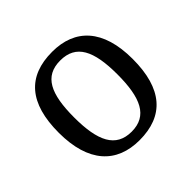

<svg xmlns="http://www.w3.org/2000/svg" viewBox="-140 -697 858 858"><g transform="rotate(-45 288.5 -268.0)"><path d="M287 10C441 10 522 -81 522 -269C522 -456 434 -546 290 -546C135 -546 55 -456 55 -269C55 -81 143 10 287 10ZM289 -42C189 -42 152 -120 152 -269C152 -418 188 -493 288 -493C388 -493 425 -418 425 -269C425 -120 389 -42 289 -42Z"/></g></svg>

Font: Noto Serif
Style: Regular
Weight: 400
Designer: Monotype Design Team
Foundry: Monotype Imaging Inc.
Version: Version 2.015